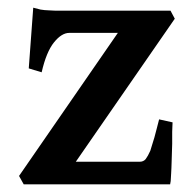

<svg xmlns="http://www.w3.org/2000/svg" viewBox="-20 -482 508 502"><path d="M431.2 -162.1Q431.2 -159.2 430.7 -150.6Q430.2 -142.1 430.2 -137.2V-106Q430.2 -100.1 429.7 -90.1Q429.2 -80.1 429.2 -74Q429.2 -67.9 428.7 -57.9Q428.2 -47.9 428.2 -43Q428.2 -38.1 427.5 -29.1Q426.8 -20 426.8 -17.1Q426.8 -8.3 424.8 0H42L29.8 -22L288.1 -396H161.1Q141.1 -396 121.1 -371.1Q101.1 -346.2 88.9 -293L55.2 -303.2L66.9 -461.9Q82 -458 85.9 -457Q98.1 -455.1 105 -455.1Q107.9 -455.1 114.5 -454.6Q121.1 -454.1 125 -454.1H425.8L437 -433.1L178.2 -59.1H345.2Q355 -59.1 360.8 -65.9Q366.7 -73.7 373 -87.9Q376 -96.7 383.8 -123Q386.7 -134.3 389.9 -146.2Q393.1 -158.2 396 -169.9Z"/></svg>

Font: Gentium Basic
Style: Bold
Weight: 700
Designer: J. Victor Gaultney and Annie Olsen
Foundry: SIL International
Version: Version 1.100